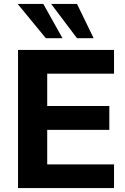

<svg xmlns="http://www.w3.org/2000/svg" viewBox="-20 -960 639 980"><path d="M72 0V-705H562V-584H221V-419H538V-297H221V-121H562V0ZM373 -765 241 -940H373L458 -765ZM214 -765 70 -940H201L299 -765Z"/></svg>

Font: Mulish ExtraLight ExtraBold
Style: Regular
Weight: 800
Version: Version 3.603